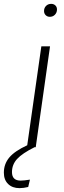

<svg xmlns="http://www.w3.org/2000/svg" viewBox="-90 -762 330 994"><path d="M205 -713Q205 -697 194.5 -686Q184 -675 168 -675Q155 -675 146.5 -683.5Q138 -692 138 -705Q138 -721 148.5 -731.5Q159 -742 175 -742Q188 -742 196.5 -734Q205 -726 205 -713ZM124 -522H169L95 0H89Q25 32 -1.5 61Q-28 90 -28 129Q-28 173 17 173Q33 173 65 168L56 206Q32 212 11 212Q-26 212 -48 190.5Q-70 169 -70 132Q-70 87 -42 53.5Q-14 20 51 -10Z"/></svg>

Font: Fira Sans Extra Condensed ExtraLight
Style: Italic
Weight: 275
Width: 3
Italic angle: -8°
Designer: Carrois Corporate & Edenspiekermann AG
Foundry: Carrois Corporate GbR & Edenspiekermann AG
Version: Version 4.203